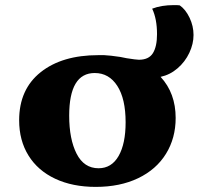

<svg xmlns="http://www.w3.org/2000/svg" viewBox="-20 -723 778 752"><path d="M609 -422Q668 -358 668 -261Q668 -182 630 -120.5Q592 -59 521 -25Q450 9 355 9Q264 9 196 -23Q128 -55 91.5 -114Q55 -173 55 -252Q55 -373 139 -440Q223 -507 365 -507H366H388Q411 -506 451 -500L476 -495Q514 -489 524 -489Q563 -489 579 -515Q595 -541 595 -589Q595 -649 576 -689Q612 -703 661 -703Q678 -703 684 -702Q707 -686 722.5 -653.5Q738 -621 738 -586Q738 -551 721.5 -516Q705 -481 675.5 -455.5Q646 -430 609 -422ZM472 -244Q472 -336 439.5 -386.5Q407 -437 351 -437Q251 -437 251 -270Q251 -178 280 -121Q309 -64 366 -64Q417 -64 444.5 -112Q472 -160 472 -244Z"/></svg>

Font: Vollkorn SC Black
Style: Regular
Weight: 900
Designer: Friedrich Althausen
Foundry: Friedrich Althausen
Version: Version 4.015